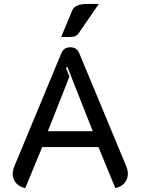

<svg xmlns="http://www.w3.org/2000/svg" viewBox="-20 -950 717 979"><path d="M45 -64Q45 -83 54 -104L293 -679Q305 -709 339 -709Q371 -709 384 -679L623 -104Q632 -83 632 -64Q632 -37 615 -17Q598 3 568 9L482 -200H195L109 9Q79 3 62 -16.5Q45 -36 45 -64ZM453 -281 324 -608 316 -605 334 -559 224 -281ZM348 -896Q362 -930 425 -930H484L382 -782Q374 -769 362 -765Q350 -761 324 -761L292 -762Z"/></svg>

Font: K2D
Style: Regular
Weight: 400
Version: Version 1.000; ttfautohint (v1.6)